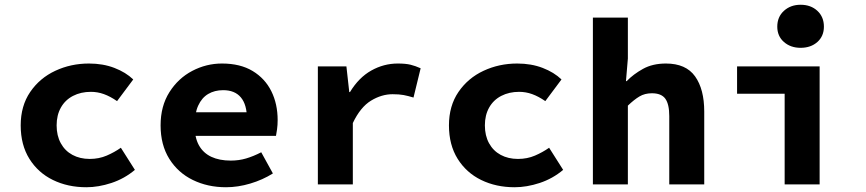

<svg xmlns="http://www.w3.org/2000/svg" viewBox="-20 -775 3640 807"><path d="M343 12Q265 12 202.5 -18.5Q140 -49 103.5 -107.5Q67 -166 67 -248Q67 -330 107 -388.5Q147 -447 212.5 -477.5Q278 -508 354 -508Q413 -508 461 -489.5Q509 -471 540 -441L472 -350Q443 -370 416.5 -379.5Q390 -389 362 -389Q320 -389 287 -372Q254 -355 236 -323Q218 -291 218 -248Q218 -205 235.5 -173Q253 -141 284.5 -124Q316 -107 357 -107Q396 -107 428.5 -121Q461 -135 488 -154L547 -61Q503 -24 448.5 -6Q394 12 343 12Z M930 12Q853 12 790.5 -18.5Q728 -49 691.5 -107.5Q655 -166 655 -248Q655 -329 692 -387.5Q729 -446 788 -477Q847 -508 913 -508Q990 -508 1042 -476.5Q1094 -445 1120.5 -391.5Q1147 -338 1147 -270Q1147 -250 1144.5 -231.5Q1142 -213 1140 -204H764V-303H1041L1018 -275Q1018 -335 992.5 -365.5Q967 -396 918 -396Q882 -396 855 -380Q828 -364 813 -331Q798 -298 798 -248Q798 -197 816 -164.5Q834 -132 868 -116Q902 -100 950 -100Q984 -100 1014.5 -109Q1045 -118 1078 -135L1127 -46Q1084 -19 1032 -3.5Q980 12 930 12Z M1316 0V-496H1436L1448 -388H1451Q1488 -449 1540.5 -478.5Q1593 -508 1652 -508Q1685 -508 1705.5 -503Q1726 -498 1748 -488L1718 -365Q1695 -372 1676.5 -375.5Q1658 -379 1630 -379Q1584 -379 1539.5 -352Q1495 -325 1463 -258V0Z M2143 12Q2065 12 2002.5 -18.5Q1940 -49 1903.5 -107.5Q1867 -166 1867 -248Q1867 -330 1907 -388.5Q1947 -447 2012.5 -477.5Q2078 -508 2154 -508Q2213 -508 2261 -489.5Q2309 -471 2340 -441L2272 -350Q2243 -370 2216.5 -379.5Q2190 -389 2162 -389Q2120 -389 2087 -372Q2054 -355 2036 -323Q2018 -291 2018 -248Q2018 -205 2035.5 -173Q2053 -141 2084.5 -124Q2116 -107 2157 -107Q2196 -107 2228.5 -121Q2261 -135 2288 -154L2347 -61Q2303 -24 2248.5 -6Q2194 12 2143 12Z M2472 0V-701H2619V-529L2611 -434H2614Q2642 -463 2682.5 -485.5Q2723 -508 2779 -508Q2863 -508 2901.5 -454Q2940 -400 2940 -306V0H2793V-287Q2793 -337 2776.5 -360Q2760 -383 2720 -383Q2690 -383 2667.5 -369.5Q2645 -356 2619 -331V0Z M3278 0V-381H3078V-496H3425V0ZM3345 -574Q3303 -574 3275 -598.5Q3247 -623 3247 -663Q3247 -704 3275 -729.5Q3303 -755 3345 -755Q3388 -755 3415.5 -729.5Q3443 -704 3443 -663Q3443 -623 3415.5 -598.5Q3388 -574 3345 -574Z"/></svg>

Font: Source Code Pro ExtraLight
Style: Bold
Weight: 700
Monospace: yes
Version: Version 1.018;hotconv 1.0.116;makeotfexe 2.5.65601